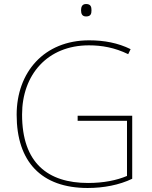

<svg xmlns="http://www.w3.org/2000/svg" viewBox="-20 -978 760 957"><path d="M409 -958C389 -958 384 -943 384 -927C384 -910 389 -896 409 -896C433 -896 436 -910 436 -927C436 -943 433 -958 409 -958ZM367 -401V-376H613V-101C561 -79 496 -66 419 -66C219 -66 90 -165 90 -407C90 -605 216 -752 423 -752C487 -752 551 -741 619 -708L631 -733C568 -764 500 -777 424 -777C199 -777 63 -617 63 -406C63 -172 186 -41 417 -41C496 -41 575 -56 639 -87V-401Z"/></svg>

Font: Noto Sans Tamil UI Thin
Style: Regular
Weight: 100
Designer: Jelle Bosma - Monotype Design Team
Foundry: Monotype Imaging Inc.
Version: Version 2.004